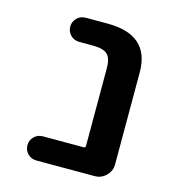

<svg xmlns="http://www.w3.org/2000/svg" viewBox="-85 -617 605 667"><g transform="rotate(15 217.5 -283.5)"><path d="M105.5 -21.5Q86.9 -21.5 74.2 -34.2Q61.5 -46.9 61.5 -64.9Q61.5 -83 74.2 -95.7Q86.9 -108.4 105.5 -108.4H252Q258.8 -108.4 258.8 -115.2V-394.5Q258.8 -430.7 243.7 -444.3Q228.5 -458 191.4 -458H142.6Q124 -458 111.3 -470.7Q98.6 -483.4 98.6 -501.5Q98.6 -519.5 111.3 -532.2Q124 -544.9 142.6 -544.9H221.7Q373 -544.9 373 -410.2V-79.1Q373 -55.7 356 -38.6Q338.9 -21.5 315.4 -21.5Z"/></g></svg>

Font: Gen Jyuu Gothic Medium
Style: Regular
Weight: 500
Designer: [Source Han Sans]
Ryoko NISHIZUKA  (kana & ideographs); Paul D. Hunt (Latin, Greek & Cyrillic); Wenlong ZHANG  (bopomofo
Version: Version 1.002.20150607